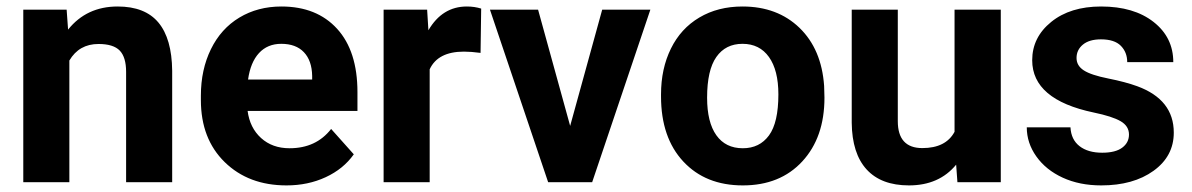

<svg xmlns="http://www.w3.org/2000/svg" viewBox="-20 -558 3651 588"><path d="M184.1 -528.3 188.5 -467.3Q245.1 -538.1 340.3 -538.1Q424.3 -538.1 465.3 -488.8Q506.3 -439.5 507.3 -341.3V0H366.2V-337.9Q366.2 -382.8 346.7 -403.1Q327.1 -423.3 281.7 -423.3Q222.2 -423.3 192.4 -372.6V0H51.3V-528.3Z M857.4 9.8Q741.2 9.8 668.2 -61.5Q595.2 -132.8 595.2 -251.5V-265.1Q595.2 -344.7 626 -407.5Q656.7 -470.2 713.1 -504.2Q769.5 -538.1 841.8 -538.1Q950.2 -538.1 1012.5 -469.7Q1074.7 -401.4 1074.7 -275.9V-218.3H738.3Q745.1 -166.5 779.5 -135.3Q814 -104 866.7 -104Q948.2 -104 994.1 -163.1L1063.5 -85.4Q1031.7 -40.5 977.5 -15.4Q923.3 9.8 857.4 9.8ZM841.3 -423.8Q799.3 -423.8 773.2 -395.5Q747.1 -367.2 739.7 -314.5H936V-325.7Q935.1 -372.6 910.6 -398.2Q886.2 -423.8 841.3 -423.8Z M1451.7 -396Q1422.9 -399.9 1400.9 -399.9Q1320.8 -399.9 1295.9 -345.7V0H1154.8V-528.3H1288.1L1292 -465.3Q1334.5 -538.1 1409.7 -538.1Q1433.1 -538.1 1453.6 -531.7Z M1726.1 -172.4 1824.2 -528.3H1971.7L1793.5 0H1658.7L1480.5 -528.3H1627.9Z M2004.4 -269Q2004.4 -347.7 2034.7 -409.2Q2064.9 -470.7 2121.8 -504.4Q2178.7 -538.1 2253.9 -538.1Q2360.8 -538.1 2428.5 -472.7Q2496.1 -407.2 2503.9 -294.9L2504.9 -258.8Q2504.9 -137.2 2437 -63.7Q2369.1 9.8 2254.9 9.8Q2140.6 9.8 2072.5 -63.5Q2004.4 -136.7 2004.4 -262.7ZM2145.5 -258.8Q2145.5 -183.6 2173.8 -143.8Q2202.1 -104 2254.9 -104Q2306.2 -104 2335 -143.3Q2363.8 -182.6 2363.8 -269Q2363.8 -342.8 2335 -383.3Q2306.2 -423.8 2253.9 -423.8Q2202.1 -423.8 2173.8 -383.5Q2145.5 -343.3 2145.5 -258.8Z M2908.2 -53.7Q2856 9.8 2763.7 9.8Q2678.7 9.8 2634 -39.1Q2589.4 -87.9 2588.4 -182.1V-528.3H2729.5V-187Q2729.5 -104.5 2804.7 -104.5Q2876.5 -104.5 2903.3 -154.3V-528.3H3044.9V0H2912.1Z M3437.5 -146Q3437.5 -171.9 3411.9 -186.8Q3386.2 -201.7 3329.6 -213.4Q3141.1 -252.9 3141.1 -373.5Q3141.1 -443.8 3199.5 -491Q3257.8 -538.1 3352.1 -538.1Q3452.6 -538.1 3512.9 -490.7Q3573.2 -443.4 3573.2 -367.7H3432.1Q3432.1 -397.9 3412.6 -417.7Q3393.1 -437.5 3351.6 -437.5Q3315.9 -437.5 3296.4 -421.4Q3276.9 -405.3 3276.9 -380.4Q3276.9 -356.9 3299.1 -342.5Q3321.3 -328.1 3374 -317.6Q3426.8 -307.1 3462.9 -293.9Q3574.7 -252.9 3574.7 -151.9Q3574.7 -79.6 3512.7 -34.9Q3450.7 9.8 3352.5 9.8Q3286.1 9.8 3234.6 -13.9Q3183.1 -37.6 3153.8 -78.9Q3124.5 -120.1 3124.5 -168H3258.3Q3260.3 -130.4 3286.1 -110.4Q3312 -90.3 3355.5 -90.3Q3396 -90.3 3416.7 -105.7Q3437.5 -121.1 3437.5 -146Z"/></svg>

Font: Shabnam FD
Style: Bold-FD
Weight: 700
Foundry: DejaVu fonts team - Redesigned by Saber Rastikerdar - Based on Vazir font
Version: Version 5.0.1